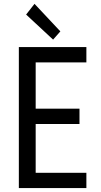

<svg xmlns="http://www.w3.org/2000/svg" viewBox="-20 -960 516 980"><path d="M76.2 0V-719.7H420.9V-641.6H162.1V-405.3H385.7V-327.1H162.1V-78.1H420.9V0ZM251 -757.8 113.3 -885.7 156.2 -940.4 288.1 -799.8Z"/></svg>

Font: Reddit Sans Condensed
Style: Regular
Weight: 400
Designer: Stephen Hutchings
Foundry: Reddit
Version: Version 1.014